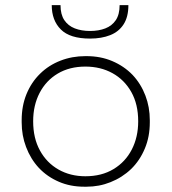

<svg xmlns="http://www.w3.org/2000/svg" viewBox="-20 -717 665 744"><path d="M315 6.5H306.5Q252.5 6.5 208.5 -12.5Q163 -32 130.5 -66.5Q98.5 -101 81 -147.5Q64 -192 64 -243V-251.5Q64 -306.5 82.5 -352Q101.5 -398.5 135.5 -431.5Q169 -464.5 214.5 -482Q259.5 -499.5 311 -499.5H315Q369.5 -499.5 414.5 -480.5Q460.5 -461 493.5 -427Q526 -392.5 543.5 -346.5Q560.5 -302 560.5 -251V-243Q560.5 -187.5 541.5 -142Q522 -95 488 -62Q453.5 -29 408 -11Q364.5 6.5 315 6.5ZM311 -34Q374 -34 420 -61.8Q466 -89.5 490.8 -137.8Q515.5 -186 515.5 -247Q515.5 -313 488.8 -360.5Q462 -408 415.8 -433.5Q369.5 -459 311 -459Q249.5 -459 204 -432Q158.5 -405 133.5 -357Q108.5 -309 108.5 -247Q108.5 -181.5 134.8 -133.8Q161 -86 206.8 -60Q252.5 -34 311 -34ZM329 -567.5Q251 -567.5 215.8 -602.8Q180.5 -638 180.5 -697H214.5Q214.5 -661 229.2 -639Q244 -617 269.8 -607Q295.5 -597 329 -597Q362.5 -597 388.2 -607Q414 -617 428.8 -639Q443.5 -661 443.5 -697H477.5Q477.5 -651.5 459 -622.8Q440.5 -594 407 -580.8Q373.5 -567.5 329 -567.5Z"/></svg>

Font: Acari Sans Neue Light
Style: Regular
Weight: 300
Designer: Alfredo Marco Pradil (font), Cristiano Sobral (main changes)
Foundry: Hanken Design Co. (font), Cristiano Sobral (main changes)
Version: Version 2.459;March 19, 2022;FontCreator 14.0.0.2808 64-bit;